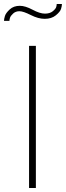

<svg xmlns="http://www.w3.org/2000/svg" viewBox="-47 -938 329 958"><path d="M132 0H98V-709H132ZM176 -844Q144 -844 106.5 -863Q69 -882 50 -882Q31 -882 18.5 -870.5Q6 -859 3 -849.5Q0 -840 0 -834H-27Q-27 -843 -22.5 -858Q-18 -873 1.5 -891Q21 -909 52 -909Q79 -909 115.5 -889.5Q152 -870 177 -870Q202 -870 216.5 -882Q231 -894 233.5 -903Q236 -912 236 -918H262Q262 -908 257.5 -893.5Q253 -879 231.5 -861.5Q210 -844 176 -844Z"/></svg>

Font: Raleway
Style: ExtraLight
Weight: 200
Designer: Matt McInerney, Pablo Impallari, Rodrigo Fuenzalida
Foundry: Matt McInerney, Pablo Impallari, Rodrigo Fuenzalida
Version: Version 2.001